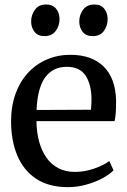

<svg xmlns="http://www.w3.org/2000/svg" viewBox="-20 -800 552 832"><path d="M274.5 11Q192 11 137.2 -25Q82.5 -61 55.2 -125.5Q28 -190 28 -274Q28 -340 47.2 -393.2Q66.5 -446.5 101.2 -484.2Q136 -522 183 -542.2Q230 -562.5 285 -562.5Q377.5 -562.5 429 -511.8Q480.5 -461 483 -365.5Q483 -335.5 481.8 -313.5Q480.5 -291.5 476.5 -275H138Q138.5 -227 149.5 -186.8Q160.5 -146.5 181.2 -117Q202 -87.5 233 -71.2Q264 -55 305 -55Q346.5 -55 388.8 -69.8Q431 -84.5 453.5 -102.5L472 -62Q454 -43.5 423 -27Q392 -10.5 353.2 0.2Q314.5 11 274.5 11ZM138.5 -323.5 374 -324.5Q375 -334 375.8 -346.5Q376.5 -359 376.5 -368.5Q376.5 -431.5 351.8 -471Q327 -510.5 269 -510.5Q241.5 -510.5 218.5 -500.2Q195.5 -490 178.2 -468Q161 -446 150.8 -410.2Q140.5 -374.5 138.5 -323.5ZM172 -643.5Q144.5 -643.5 129.8 -662Q115 -680.5 115 -707Q115 -735.5 131.5 -758Q148 -780.5 179.5 -780.5H180.5Q208.5 -780.5 223.2 -762Q238 -743.5 238 -717Q238 -688.5 221.5 -666Q205 -643.5 173 -643.5ZM381 -643.5Q353 -643.5 338.2 -662Q323.5 -680.5 323.5 -707Q323.5 -735.5 340.2 -758Q357 -780.5 388.5 -780.5H389.5Q417.5 -780.5 432 -762Q446.5 -743.5 446.5 -717Q446.5 -688.5 430.2 -666Q414 -643.5 382 -643.5Z"/></svg>

Font: Merriweather 36pt
Style: Regular
Weight: 400
Designer: Eben Sorkin
Foundry: Eben Sorkin
Version: Version 2.100